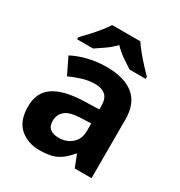

<svg xmlns="http://www.w3.org/2000/svg" viewBox="-181 -892 966 1029"><g transform="rotate(30 302.0 -378.0)"><path d="M302 -557Q412 -557 470.5 -509.5Q529 -462 529 -364V0H425L396 -74H392Q357 -30 318 -10Q279 10 211 10Q138 10 90 -32.5Q42 -75 42 -163Q42 -250 103 -291.5Q164 -333 286 -337L381 -340V-364Q381 -407 358.5 -427Q336 -447 296 -447Q256 -447 218 -435.5Q180 -424 142 -407L93 -508Q137 -531 190.5 -544Q244 -557 302 -557ZM323 -251Q251 -249 223 -225Q195 -201 195 -162Q195 -128 215 -113.5Q235 -99 267 -99Q315 -99 348 -127.5Q381 -156 381 -208V-253ZM389 -766Q403 -744 425.5 -716.5Q448 -689 472 -663Q496 -637 514 -619V-606H415Q389 -622 358 -643.5Q327 -665 301 -692Q275 -665 245 -644Q215 -623 189 -606H90V-619Q109 -638 132.5 -663.5Q156 -689 178.5 -716.5Q201 -744 215 -766Z"/></g></svg>

Font: Noto Sans Sora Sompeng
Style: Bold
Weight: 700
Designer: Monotype Design Team. David Williams.
Foundry: Monotype Imaging Inc.
Version: Version 2.101